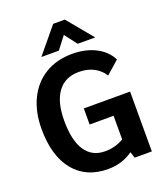

<svg xmlns="http://www.w3.org/2000/svg" viewBox="-164 -1026 982 1146"><g transform="rotate(-20 326.5 -453.5)"><path d="M31 0ZM604 -380V0H495L482 -39Q414 10 324 10Q185 10 108 -85Q31 -180 31 -350Q31 -459 71 -540.5Q111 -622 184 -666Q257 -710 355 -710Q440 -710 503.5 -677.5Q567 -645 596 -587L514 -515Q489 -554 448.5 -574.5Q408 -595 356 -595Q268 -595 221.5 -532Q175 -469 175 -350Q175 -225 218 -160.5Q261 -96 343 -96Q409 -96 462 -128V-278H310V-380ZM311 -917H385L519 -755H408L348 -833L288 -755H177Z"/></g></svg>

Font: Sarabun
Style: Bold
Weight: 700
Designer: Suppakit Chalermlarp | Katatrad Co.,Ltd.
Foundry: Cadson Demak Co.,Ltd.
Version: Version 1.000; ttfautohint (v1.6)